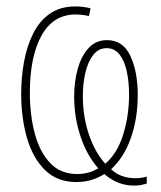

<svg xmlns="http://www.w3.org/2000/svg" viewBox="-20 -557 500 598"><path d="M215 -537Q227 -537 239.5 -535.5Q252 -534 262 -531L257 -507Q244 -510 233.5 -511Q223 -512 216 -512Q146 -512 109.5 -446.5Q73 -381 73 -268Q73 -198 88.5 -140.5Q104 -83 136.5 -49Q169 -15 220 -15Q258 -15 286 -33Q251 -72 231 -131.5Q211 -191 211 -256Q211 -304 222.5 -344Q234 -384 256.5 -408Q279 -432 313 -432Q363 -432 386 -383Q409 -334 409 -261Q409 -188 387.5 -127Q366 -66 326 -30Q342 -15 361 -8.5Q380 -2 401 -2Q422 -2 437 -7V15Q430 17 420 19Q410 21 397 21Q346 21 305 -15Q266 10 218 10Q158 10 120 -27.5Q82 -65 64 -127.5Q46 -190 46 -265Q46 -317 55 -365.5Q64 -414 83.5 -453Q103 -492 135.5 -514.5Q168 -537 215 -537ZM312 -407Q287 -407 270.5 -386Q254 -365 246 -331Q238 -297 238 -257Q238 -194 257 -138Q276 -82 308 -47Q346 -80 364 -139Q382 -198 382 -262Q382 -301 375 -334Q368 -367 352.5 -387Q337 -407 312 -407Z"/></svg>

Font: Noto Sans ExtraCondensed Thin
Style: Regular
Weight: 100
Width: 2
Designer: Monotype Design Team
Foundry: Monotype Imaging Inc.
Version: Version 2.013; ttfautohint (v1.8.4.7-5d5b)